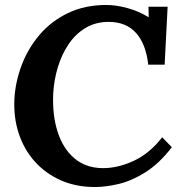

<svg xmlns="http://www.w3.org/2000/svg" viewBox="-20 -736 730 772"><path d="M408 -716Q447 -716 492.5 -703.5Q538 -691 577 -667H578L577 -709H654L642 -476H576Q567 -559 527 -603.5Q487 -648 417 -648Q365 -648 324.5 -624Q284 -600 256 -558.5Q228 -517 212.5 -465.5Q197 -414 194 -360Q190 -274 211.5 -206.5Q233 -139 278.5 -100Q324 -61 391 -60Q451 -59 516 -88.5Q581 -118 632 -184L671 -144Q619 -77 563.5 -42.5Q508 -8 456 4Q404 16 362 16Q285 16 223.5 -11.5Q162 -39 119 -87.5Q76 -136 55 -200.5Q34 -265 38 -340Q42 -408 67.5 -475Q93 -542 139.5 -596.5Q186 -651 253.5 -683.5Q321 -716 408 -716Z"/></svg>

Font: Lora Italic
Style: Italic
Weight: 400
Italic angle: -3°
Designer: Olga Karpushina, Alexei Vanyashin (Cyrillic)
Foundry: Cyreal
Version: Version 2.210; ttfautohint (v1.8.1.43-b0c9)